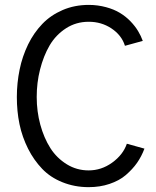

<svg xmlns="http://www.w3.org/2000/svg" viewBox="-20 -750 636 784"><path d="M569.8 -143.1 498 -163.1C487.8 -133.3 467.8 -107.4 438 -85.9C408.2 -64.5 376.5 -54.2 341.8 -54.2C309.6 -54.2 279.8 -62.5 252.9 -79.1C226.1 -95.7 203.1 -117.7 185.5 -145.5C168 -173.3 154.3 -205.1 144.5 -241.2C134.8 -277.3 129.9 -314.5 129.9 -354C129.9 -392.6 134.3 -430.2 143.6 -466.3C152.8 -502.4 165.5 -535.2 182.6 -564.5C199.7 -593.8 222.7 -617.2 250 -634.8C277.3 -652.3 308.1 -661.1 341.8 -661.1H342.8C376.5 -661.1 407.2 -652.3 434.6 -634.3C461.9 -616.2 481 -592.8 490.2 -563L563 -583C558.1 -596.7 551.8 -609.9 543.9 -623C536.1 -636.2 525.4 -649.9 512.7 -663.1C500 -676.3 485.8 -687.5 469.7 -697.3C453.6 -707 435.1 -714.8 413.1 -720.7C391.1 -726.6 367.7 -730 342.8 -730C304.2 -730 268.6 -723.1 235.8 -709C203.1 -694.8 175.8 -676.3 152.8 -652.3C129.9 -628.4 110.4 -600.6 94.7 -568.4C79.1 -536.1 67.4 -502 60.1 -465.8C52.7 -429.7 48.8 -392.6 48.8 -354C48.8 -315.4 52.2 -278.8 59.6 -243.2C66.9 -207.5 79.1 -173.8 94.7 -142.6C110.4 -111.3 129.9 -84 152.3 -60.5C174.8 -37.1 202.1 -19 234.9 -5.9C267.6 7.3 303.2 14.2 341.8 14.2C372.6 14.2 401.4 9.8 427.2 1C453.1 -7.8 475.6 -19.5 493.7 -35.2C511.7 -50.8 527.3 -67.4 539.6 -85C551.8 -102.5 562 -122.1 569.8 -143.1Z"/></svg>

Font: Tuffy
Style: Regular
Weight: 500
Designer: Thatcher Ulrich, Karoly Barta and Michael Everson
Version: Version 001.270